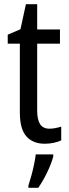

<svg xmlns="http://www.w3.org/2000/svg" viewBox="-20 -678 330 919"><path d="M217 -62Q231 -62 246 -65Q261 -68 273 -72V-6Q258 1 237.5 5.5Q217 10 194 10Q138 10 106.5 -25Q75 -60 75 -140V-469H17V-512L78 -538L104 -658H158V-537H267V-469H158V-148Q158 -105 172 -83.5Q186 -62 217 -62ZM235 71Q226 105 205.5 147.5Q185 190 163 221H116V210Q122 192 129.5 165Q137 138 143 109.5Q149 81 151 61H235Z"/></svg>

Font: Noto Sans Malayalam Condensed
Style: Regular
Weight: 400
Width: 3
Designer: Jelle Bosma - Monotype Design Team
Foundry: Monotype Imaging Inc.
Version: Version 2.104; ttfautohint (v1.8.4.7-5d5b)